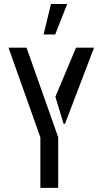

<svg xmlns="http://www.w3.org/2000/svg" viewBox="-20 -916 499 936"><path d="M192.4 -748 228.5 -896.5H307.6L249 -748ZM21.5 -683.6H109.4L263.7 -247.1V0H176.8V-246.1ZM250 -444.3 350.6 -683.6H438.5L296.9 -312.5H290Z"/></svg>

Font: Post No Bills Colombo SemiBold
Style: Regular
Weight: 600
Designer: Kosala Senevirathne, Siva Puranthara, Lasantha Premarathna, Tharique Azeez
Foundry: Mooniak
Version: Version 1.220 ; ttfautohint (v1.6)